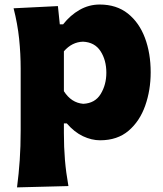

<svg xmlns="http://www.w3.org/2000/svg" viewBox="-20 -604 721 848"><path d="M55.2 223.6Q63 163.6 67.1 103.8Q71.3 43.9 71.3 -26.9V-300.8Q71.3 -366.2 64.5 -432.4Q57.6 -498.5 40 -567.4L235.8 -577.1L244.1 -496.6H258.8Q290.5 -537.1 331.8 -560.5Q373 -584 420.4 -584Q494.6 -584 544.7 -544.2Q594.7 -504.4 620.1 -436.8Q645.5 -369.1 645.5 -284.7Q645.5 -205.6 621.3 -137.2Q597.2 -68.8 547.9 -26.6Q498.5 15.6 421.9 15.6Q384.8 15.6 346.4 -2.4Q308.1 -20.5 274.9 -59.1H262.2V-16.1Q262.2 46.4 266.8 102.1Q271.5 157.7 282.2 217.8ZM347.7 -145.5Q399.9 -147.9 424.8 -189Q449.7 -230 449.7 -282.7Q449.7 -338.4 424.1 -377.9Q398.4 -417.5 346.7 -419.9Q297.9 -418.5 262.2 -377.4V-201.2Q294.9 -149.9 347.7 -145.5Z"/></svg>

Font: Pinar-DS4-FD ExtraBold
Style: Regular
Weight: 800
Designer: Amin Abedi
Version: Version 3.000